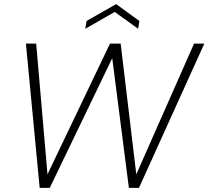

<svg xmlns="http://www.w3.org/2000/svg" viewBox="-20 -914 1014 934"><path d="M173 0 106 -702H156L211 -66L515 -702H567L643 -66L924 -702H974L656 0H607L526 -631L222 0ZM658 -812 652 -774 538 -856 395 -774 401 -812 545 -894Z"/></svg>

Font: Poppins ExtraLight
Style: Italic
Weight: 275
Italic angle: -10°
Designer: Ninad Kale (Devanagari), Jonny Pinhorn (Latin)
Foundry: Indian Type Foundry
Version: Version 3.200;PS 1.000;hotconv 16.6.54;makeotf.lib2.5.65590